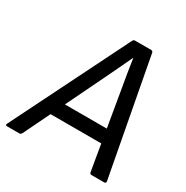

<svg xmlns="http://www.w3.org/2000/svg" viewBox="-180 -783 882 910"><g transform="rotate(30 260.5 -327.5)"><path d="M-21 0Q-26 0 -27.5 -2.5Q-29 -5 -27 -10L289 -645Q294 -655 300 -655H391Q399 -655 401 -645L520 -11Q521 -6 518.5 -3Q516 0 511 0H441Q433 0 431 -10L360 -430Q354 -465 347.5 -503Q341 -541 336 -578H334Q317 -541 299.5 -505Q282 -469 264 -431L60 -10Q58 -6 55 -3Q52 0 47 0ZM114 -153 146 -227H413L423 -153Z"/></g></svg>

Font: Sofia Sans Hairline
Style: Italic
Weight: 1
Italic angle: -9°
Designer: Botio Nikoltchev, Ani Petrova
Foundry: lettersoup
Version: Version 4.102